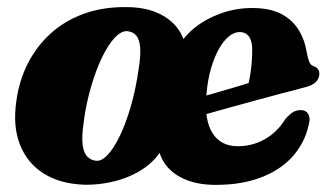

<svg xmlns="http://www.w3.org/2000/svg" viewBox="-20 -506 921 539"><path d="M340.5 -486Q387.5 -485 421.8 -470Q456 -455 476.2 -429.5Q496.5 -404 501.5 -371L481 -373Q494 -401.5 525.2 -427Q556.5 -452.5 599 -468Q641.5 -483.5 687.5 -483.5Q737.5 -483.5 769.2 -467Q801 -450.5 818.5 -421.8Q836 -393 841.5 -357Q844 -343.5 848 -333Q852 -322.5 861 -320Q868 -317.5 872.2 -312.5Q876.5 -307.5 876.5 -298Q876.5 -286.5 866.8 -276Q857 -265.5 830.5 -259.5Q808.5 -253.5 775.5 -245Q742.5 -236.5 704.5 -226Q666.5 -215.5 629.8 -205.5Q593 -195.5 562.8 -186.8Q532.5 -178 514.2 -173Q496 -168 496 -168L491 -218.5Q491 -218.5 503 -222Q515 -225.5 535 -231Q555 -236.5 580 -243.8Q605 -251 631.5 -258.8Q658 -266.5 682 -274L674.5 -260Q680.5 -280.5 684.2 -308Q688 -335.5 688 -365.5Q688.5 -389 679.5 -402.5Q670.5 -416 652.5 -416Q637.5 -416 622.5 -403.8Q607.5 -391.5 594.5 -368.5Q581.5 -345.5 572.2 -313.5Q563 -281.5 559.5 -241.5Q553 -170 576.2 -132.8Q599.5 -95.5 647.5 -95.5Q688 -95.5 722.8 -114.8Q757.5 -134 781 -171.5Q794 -186.5 803.5 -191.8Q813 -197 825.5 -197Q838 -196.5 844 -187.8Q850 -179 849 -168Q840.5 -114.5 807.5 -73.8Q774.5 -33 718.2 -10Q662 13 585.5 13Q536.5 13 501 -1.8Q465.5 -16.5 445.5 -43Q425.5 -69.5 422 -106L443 -104Q426 -64.5 390.5 -38.2Q355 -12 309.2 0.8Q263.5 13.5 215.5 12.5Q148.5 10 102.5 -19Q56.5 -48 36 -100Q15.5 -152 26 -223Q33.5 -279 58 -327.5Q82.5 -376 122.5 -412.2Q162.5 -448.5 217.2 -468Q272 -487.5 340.5 -486ZM251.5 -54.5Q264 -54 277.5 -66.5Q291 -79 304.8 -102.5Q318.5 -126 330.8 -158Q343 -190 352.8 -228Q362.5 -266 368.5 -308Q375.5 -349 373.5 -372.5Q371.5 -396 362.2 -406.5Q353 -417 337.5 -418.5Q322.5 -419.5 307 -405Q291.5 -390.5 277 -365Q262.5 -339.5 250 -306Q237.5 -272.5 228.2 -234.8Q219 -197 214.5 -159Q209 -120.5 212.2 -98Q215.5 -75.5 226 -65.5Q236.5 -55.5 251.5 -54.5Z"/></svg>

Font: Fraunces ExtraBold
Style: Italic
Weight: 800
Italic angle: -16°
Version: Version 1.000;[b76b70a41]